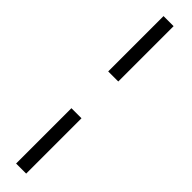

<svg xmlns="http://www.w3.org/2000/svg" viewBox="-325 -694 849 849"><g transform="rotate(45 99.0 -270.0)"><path d="M61 -385V-731H124V-385ZM61 191V-155H124V191Z"/></g></svg>

Font: Piazzolla SC SemiBold
Style: Italic
Weight: 600
Italic angle: -11.3°
Designer: Juan Pablo del Peral
Foundry: Huerta Tipografica
Version: Version 1.330